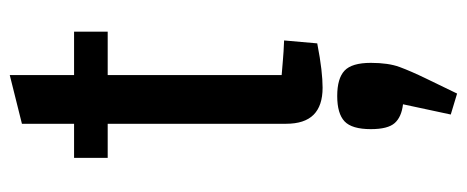

<svg xmlns="http://www.w3.org/2000/svg" viewBox="-302 -370 958 394"><g transform="rotate(-90 177.0 -173.0)"><path d="M194 10Q157 10 138.5 -8.5Q120 -27 120 -65V-607L220 -632V-74Q234 -73 250 -71.5Q266 -70 291 -69L285 -1Q254 5 232 7.5Q210 10 194 10ZM50 -431V-500H309V-431ZM182 286 139 273 160 175Q134 172 121.5 158Q109 144 109 109Q109 70 125 55Q141 40 177 40Q213 40 229 55Q245 70 245 109Q245 145 236.5 168Q228 191 213 222Z"/></g></svg>

Font: Changa
Style: Regular
Weight: 400
Designer: Eduardo Rodriguez Tunni
Foundry: Eduardo Rodriguez Tunni
Version: Version 3.003